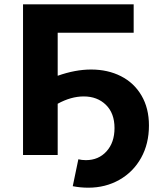

<svg xmlns="http://www.w3.org/2000/svg" viewBox="-20 -720 746 892"><path d="M403 -397Q481 -397 542 -366Q603 -335 637.5 -276Q672 -217 672 -137Q672 -52 635.5 13.5Q599 79 534.5 115.5Q470 152 390 152Q353 152 318 145L344 20Q360 24 379 24Q438 24 475 -17Q512 -58 512 -125Q512 -194 472 -233Q432 -272 369 -272Q310 -272 248 -238V0H87V-700H601V-568H248V-368Q330 -397 403 -397Z"/></svg>

Font: mBank
Style: Bold
Weight: 700
Designer: Julieta Ulanovsky
Foundry: Julieta Ulanovsky
Version: Version 7.200